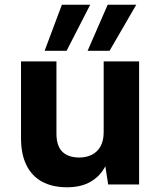

<svg xmlns="http://www.w3.org/2000/svg" viewBox="-20 -781 677 813"><path d="M264 12Q202 12 158.5 -11.5Q115 -35 92 -81.5Q69 -128 69 -196V-521H219V-216Q219 -163 244 -138.5Q269 -114 316 -114Q345 -114 368.5 -125.5Q392 -137 405.5 -161Q419 -185 419 -221V-521H569V0H438L426 -77Q405 -36 364.5 -12Q324 12 264 12ZM351 -566 436 -761H557L444 -566ZM169 -566 242 -761H362L262 -566Z"/></svg>

Font: DM Sans 10pt Black
Style: Regular
Weight: 900
Version: Version 4.004;gftools[0.9.30]